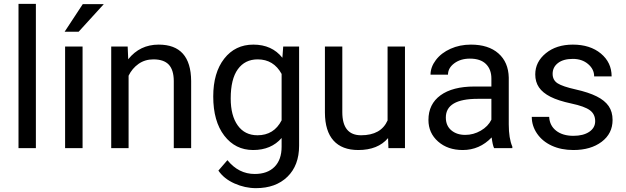

<svg xmlns="http://www.w3.org/2000/svg" viewBox="-20 -770 3253 998"><path d="M166.5 0H76.2V-750H166.5Z M409.2 0H318.4V-528.3H409.2ZM410.2 -748.5H519.5L388.7 -605H315.9Z M643.6 -528.3 646.5 -461.9Q707 -538.1 804.7 -538.1Q972.2 -538.1 973.6 -349.1V0H883.3V-349.6Q882.8 -406.7 857.2 -434.1Q831.5 -461.4 777.3 -461.4Q733.4 -461.4 700.2 -438Q667 -414.6 648.4 -376.5V0H558.1V-528.3Z M1088.4 -268.6Q1088.4 -392.1 1145.5 -465.1Q1202.6 -538.1 1296.9 -538.1Q1393.6 -538.1 1447.8 -469.7L1452.1 -528.3H1534.7V-12.7Q1534.7 89.8 1473.9 148.9Q1413.1 208 1310.5 208Q1253.4 208 1198.7 183.6Q1144 159.2 1115.2 116.7L1162.1 62.5Q1220.2 134.3 1304.2 134.3Q1370.1 134.3 1407 97.2Q1443.8 60.1 1443.8 -7.3V-52.7Q1389.6 9.8 1295.9 9.8Q1203.1 9.8 1145.8 -64.9Q1088.4 -139.6 1088.4 -268.6ZM1179.2 -258.3Q1179.2 -168.9 1215.8 -117.9Q1252.4 -66.9 1318.4 -66.9Q1403.8 -66.9 1443.8 -144.5V-385.7Q1402.3 -461.4 1319.3 -461.4Q1253.4 -461.4 1216.3 -410.2Q1179.2 -358.9 1179.2 -258.3Z M1997.1 -52.2Q1944.3 9.8 1842.3 9.8Q1757.8 9.8 1713.6 -39.3Q1669.4 -88.4 1668.9 -184.6V-528.3H1759.3V-187Q1759.3 -66.9 1856.9 -66.9Q1960.4 -66.9 1994.6 -144V-528.3H2085V0H1999Z M2548.3 0Q2540.5 -15.6 2535.6 -55.7Q2472.7 9.8 2385.3 9.8Q2307.1 9.8 2257.1 -34.4Q2207 -78.6 2207 -146.5Q2207 -229 2269.8 -274.7Q2332.5 -320.3 2446.3 -320.3H2534.2V-361.8Q2534.2 -409.2 2505.9 -437.3Q2477.5 -465.3 2422.4 -465.3Q2374 -465.3 2341.3 -440.9Q2308.6 -416.5 2308.6 -381.8H2217.8Q2217.8 -421.4 2245.8 -458.3Q2273.9 -495.1 2322 -516.6Q2370.1 -538.1 2427.7 -538.1Q2519 -538.1 2570.8 -492.4Q2622.6 -446.8 2624.5 -366.7V-123.5Q2624.5 -50.8 2643.1 -7.8V0ZM2398.4 -68.8Q2440.9 -68.8 2479 -90.8Q2517.1 -112.8 2534.2 -147.9V-256.3H2463.4Q2297.4 -256.3 2297.4 -159.2Q2297.4 -116.7 2325.7 -92.8Q2354 -68.8 2398.4 -68.8Z M3073.7 -140.1Q3073.7 -176.8 3046.1 -197Q3018.6 -217.3 2950 -231.9Q2881.3 -246.6 2841.1 -267.1Q2800.8 -287.6 2781.5 -315.9Q2762.2 -344.2 2762.2 -383.3Q2762.2 -448.2 2817.1 -493.2Q2872.1 -538.1 2957.5 -538.1Q3047.4 -538.1 3103.3 -491.7Q3159.2 -445.3 3159.2 -373H3068.4Q3068.4 -410.2 3036.9 -437Q3005.4 -463.9 2957.5 -463.9Q2908.2 -463.9 2880.4 -442.4Q2852.5 -420.9 2852.5 -386.2Q2852.5 -353.5 2878.4 -336.9Q2904.3 -320.3 2971.9 -305.2Q3039.6 -290 3081.5 -269Q3123.5 -248 3143.8 -218.5Q3164.1 -189 3164.1 -146.5Q3164.1 -75.7 3107.4 -33Q3050.8 9.8 2960.4 9.8Q2897 9.8 2848.1 -12.7Q2799.3 -35.2 2771.7 -75.4Q2744.1 -115.7 2744.1 -162.6H2834.5Q2836.9 -117.2 2870.8 -90.6Q2904.8 -64 2960.4 -64Q3011.7 -64 3042.7 -84.7Q3073.7 -105.5 3073.7 -140.1Z"/></svg>

Font: Noboto
Style: Regular
Weight: 400
Designer: Google
Version: Version 2.001101; 2014